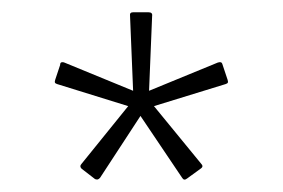

<svg xmlns="http://www.w3.org/2000/svg" viewBox="-20 -715 461 313"><path d="M135 -423 113 -440Q111 -442 111 -444Q111 -446 113 -448L189 -542L73 -578Q70 -579 69.5 -580.5Q69 -582 70 -585L78 -609Q78 -613 80.5 -613.5Q83 -614 85 -613L197 -567L192 -689Q191 -695 197 -695H222Q229 -695 228 -689L223 -567L335 -613Q338 -614 340 -613.5Q342 -613 343 -609L351 -585Q352 -582 351.5 -580.5Q351 -579 348 -578L231 -542L308 -448Q310 -446 310 -444Q310 -442 307 -440L285 -424Q280 -420 277 -425L209 -526L143 -425Q141 -423 139.5 -422.5Q138 -422 135 -423Z"/></svg>

Font: Sofia Sans ExtraLight
Style: Regular
Weight: 250
Version: Version 4.100-B